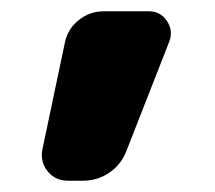

<svg xmlns="http://www.w3.org/2000/svg" viewBox="-20 -210 381 340"><path d="M100 110Q78 110 64.5 93.5Q51 77 55 55L95 -135Q100 -159 119.5 -174.5Q139 -190 164 -190H244Q264 -190 275.5 -173Q287 -156 280 -137L204 57Q195 81 174 95.5Q153 110 127 110Z"/></svg>

Font: Rounded Mplus 1c ExtraBold
Style: Regular
Weight: 800
Version: Version 1.059.20150529